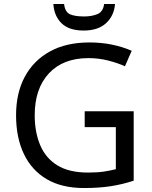

<svg xmlns="http://www.w3.org/2000/svg" viewBox="-20 -1031 768 968"><path d="M407 -470H654V-120Q596 -101 537 -92Q478 -83 403 -83Q292 -83 216 -127.5Q140 -172 100.5 -254.5Q61 -337 61 -450Q61 -562 105 -644Q149 -726 231.5 -771.5Q314 -817 431 -817Q491 -817 544.5 -806Q598 -795 644 -775L610 -697Q572 -714 524.5 -726Q477 -738 426 -738Q298 -738 226.5 -661Q155 -584 155 -450Q155 -365 182.5 -299.5Q210 -234 269 -197.5Q328 -161 424 -161Q471 -161 504 -166Q537 -171 564 -178V-390H407ZM560 -1011Q555 -951 514.5 -914Q474 -877 402 -877Q328 -877 290.5 -913.5Q253 -950 249 -1011H303Q308 -970 333 -959Q358 -948 404 -948Q443 -948 471.5 -960Q500 -972 505 -1011Z"/></svg>

Font: Noto Sans Telugu UI
Style: Regular
Weight: 400
Designer: Jelle Bosma - Monotype Design Team
Foundry: Monotype Imaging Inc.
Version: Version 2.005; ttfautohint (v1.8.4.7-5d5b)